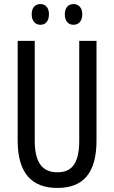

<svg xmlns="http://www.w3.org/2000/svg" viewBox="-20 -1008 562 945"><path d="M136 -938C136 -903 155 -886 179 -886C203 -886 221 -903 221 -938C221 -971 203 -988 179 -988C155 -988 136 -972 136 -938ZM299 -938C299 -903 317 -886 342 -886C366 -886 385 -903 385 -938C385 -971 366 -988 342 -988C318 -988 299 -972 299 -938ZM455 -317V-807H370V-316C370 -204 334 -160 262 -160C191 -160 151 -205 151 -315V-807H67V-316C67 -157 135 -83 262 -83C389 -83 455 -155 455 -317Z"/></svg>

Font: Noto Sans Kannada UI ExtraCondensed
Style: Regular
Weight: 400
Width: 2
Designer: Jelle Bosma - Monotype Design Team
Foundry: Monotype Imaging Inc.
Version: Version 2.005